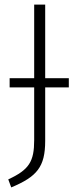

<svg xmlns="http://www.w3.org/2000/svg" viewBox="-20 -704 337 837"><path d="M280 -363H177V-684H129V-363H22V-323H129V-93C129 0 107 36 16 78L29 113C141 66 177 24 177 -90V-323H280Z"/></svg>

Font: Fira Sans ExtraLight
Style: Regular
Weight: 200
Designer: bBox Type GmbH & Carrois Corporate GbR & Edenspiekermann AG
Foundry: bBox Type GmbH & Carrois Corporate GbR & Edenspiekermann AG
Version: Version 4.300;PS 004.300;hotconv 1.0.88;makeotf.lib2.5.64775